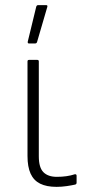

<svg xmlns="http://www.w3.org/2000/svg" viewBox="-20 -715 344 747"><path d="M200 12Q161 12 136 -0.5Q111 -13 99 -39.5Q87 -66 87 -108V-476Q87 -482 93 -482H125Q131 -482 131 -476V-107Q131 -63 149 -45Q167 -27 201 -27Q221 -27 238.5 -29.5Q256 -32 271 -37Q278 -38 278 -31V-4Q278 1 273 3Q260 6 240 9Q220 12 200 12ZM92 -546Q87 -546 88 -553L121 -689Q123 -695 128 -695H160Q166 -695 164 -688L124 -551Q122 -546 117 -546Z"/></svg>

Font: Sofia Sans ExtraLight
Style: Regular
Weight: 250
Version: Version 4.100-B